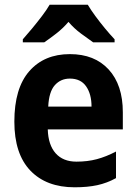

<svg xmlns="http://www.w3.org/2000/svg" viewBox="-20 -786 580 816"><path d="M277 -556Q382 -556 442 -490.5Q502 -425 502 -309V-236H183Q185 -170 216.5 -134.5Q248 -99 305 -99Q352 -99 391.5 -109.5Q431 -120 473 -142V-29Q435 -8 393.5 1Q352 10 297 10Q177 10 109 -61Q41 -132 41 -269Q41 -411 104.5 -483.5Q168 -556 277 -556ZM277 -452Q238 -452 213 -424Q188 -396 185 -333H369Q369 -386 346 -419Q323 -452 277 -452ZM353 -766Q366 -744 385.5 -717.5Q405 -691 426.5 -665Q448 -639 467 -619V-606H376Q353 -622 324 -643.5Q295 -665 271 -693Q247 -665 218.5 -643Q190 -621 168 -606H77V-619Q94 -638 116 -664.5Q138 -691 158.5 -718Q179 -745 191 -766Z"/></svg>

Font: Noto Sans Sinhala SemiCondensed
Style: Bold
Weight: 700
Width: 4
Designer: Jelle Bosma - Monotype Design Team
Foundry: Monotype Imaging Inc.
Version: Version 2.006; ttfautohint (v1.8.4.7-5d5b)